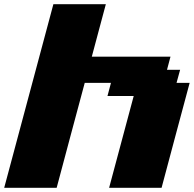

<svg xmlns="http://www.w3.org/2000/svg" viewBox="-20 -895 924 915"><path d="M500 0H750Q772 -83 816.7 -250Q861.3 -417 883.8 -500H821.3L838.4 -562.5H775.9L792.5 -625H417.5Q428.7 -667 450.9 -750Q473.1 -833 484.4 -875H234.4Q195.3 -729 117.2 -437.5Q39.1 -146 0 0H250Q272 -83 316.7 -250Q361.3 -417 383.8 -500H508.8L492.2 -437.5H617.2Z"/></svg>

Font: Faithful 32x
Style: BoldOblique
Weight: 400
Foundry: Faithful Resource Pack
Version: Version 1.0; January 27, 2023